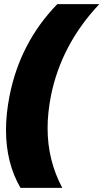

<svg xmlns="http://www.w3.org/2000/svg" viewBox="-20 -734 500 928"><path d="M9 -106Q9 -183 26 -270Q77 -529 257 -714H460Q276 -519 226 -270Q210 -187 210 -115Q210 41 281 174H79Q9 54 9 -106Z"/></svg>

Font: Readiness ExtraBold
Style: Italic
Weight: 800
Italic angle: -12°
Designer: Katatrad Team
Foundry: CadsonDemak
Version: Version 1.00;January 16, 2020;FontCreator 12.0.0.2550 64-bit